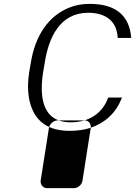

<svg xmlns="http://www.w3.org/2000/svg" viewBox="-20 -704 698 992"><path d="M346 -72C437 -72 509 -116 539 -200H610C580 -120 523 -69 446 -43C415 -33 380 -28 339 -28C206 -28 146 -99 129 -202C123 -239 123 -282 131 -332L139 -378C162 -526 235 -622 334 -663C367 -677 402 -684 443 -684C583 -684 649 -620 658 -508H588C585 -591 530 -638 436 -638C288 -638 231 -508 211 -379L203 -332C184 -212 193 -72 346 -72ZM364 268C380 268 402 253 406 230L449 -44C451 -60 441 -82 418 -82H277C261 -82 237 -67 233 -44L190 230C188 246 200 268 223 268Z"/></svg>

Font: Asimov Print
Style: EIt
Weight: 500
Designer: Google
Version: Version 2.000980; 2014